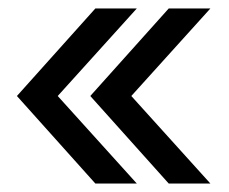

<svg xmlns="http://www.w3.org/2000/svg" viewBox="-20 -474 542 454"><path d="M205.5 -40H303.5L116.5 -247L303.5 -454H205.5L20 -247ZM379 -40H477.5L290.5 -247L477.5 -454H379L193.5 -247Z"/></svg>

Font: Anybody SemiCondensed
Style: Regular
Weight: 400
Width: 4
Version: Version 1.113;gftools[0.9.25]